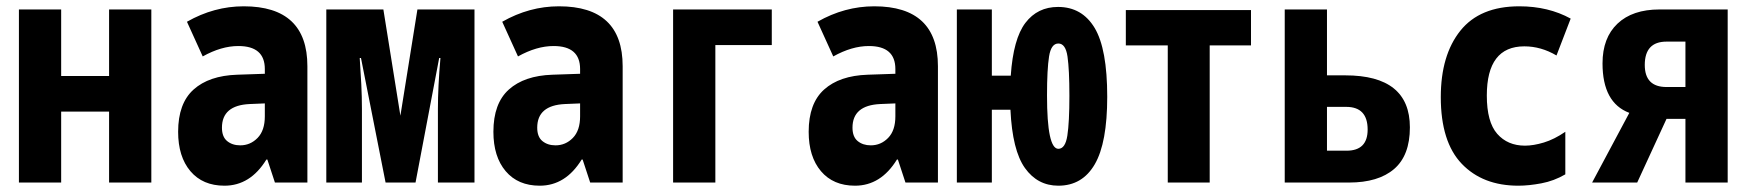

<svg xmlns="http://www.w3.org/2000/svg" viewBox="-20 -579 5540 609"><path d="M174 0V-225H326V0H460V-549H326V-338H174V-549H40V0Z M684 -174Q684 -245 772 -249L820 -251V-210Q820 -165 797 -141.5Q774 -118 742 -118Q717 -118 700.5 -131.5Q684 -145 684 -174ZM825 -73H828L852 0H955V-369Q955 -559 753 -559Q659 -559 573 -510L623 -400Q682 -433 736 -433Q820 -433 820 -360V-345L732 -342Q643 -339 594 -295Q545 -251 545 -161Q545 -82 584 -36Q623 10 692 10Q774 10 825 -73Z M1128 0V-234Q1128 -271 1126 -311.5Q1124 -352 1121 -395H1125L1203 0H1298L1373 -395H1377Q1369 -303 1369 -234V0H1485V-549H1304L1250 -212L1196 -549H1015V0Z M1684 -174Q1684 -245 1772 -249L1820 -251V-210Q1820 -165 1797 -141.5Q1774 -118 1742 -118Q1717 -118 1700.5 -131.5Q1684 -145 1684 -174ZM1825 -73H1828L1852 0H1955V-369Q1955 -559 1753 -559Q1659 -559 1573 -510L1623 -400Q1682 -433 1736 -433Q1820 -433 1820 -360V-345L1732 -342Q1643 -339 1594 -295Q1545 -251 1545 -161Q1545 -82 1584 -36Q1623 10 1692 10Q1774 10 1825 -73Z M2249 0V-436H2428V-549H2115V0Z M2684 -174Q2684 -245 2772 -249L2820 -251V-210Q2820 -165 2797 -141.5Q2774 -118 2742 -118Q2717 -118 2700.5 -131.5Q2684 -145 2684 -174ZM2825 -73H2828L2852 0H2955V-369Q2955 -559 2753 -559Q2659 -559 2573 -510L2623 -400Q2682 -433 2736 -433Q2820 -433 2820 -360V-345L2732 -342Q2643 -339 2594 -295Q2545 -251 2545 -161Q2545 -82 2584 -36Q2623 10 2692 10Q2774 10 2825 -73Z M3337 10Q3413 10 3452.5 -58Q3492 -126 3492 -272Q3492 -424 3452 -490.5Q3412 -557 3336 -557Q3271 -557 3232.5 -506.5Q3194 -456 3186 -339H3126V-549H3015V0H3126V-231H3185Q3191 -102 3231 -46Q3271 10 3337 10ZM3301 -276Q3301 -359 3307.5 -400Q3314 -441 3337 -441Q3360 -441 3366 -399.5Q3372 -358 3372 -275Q3372 -191 3365.5 -149Q3359 -107 3337 -107Q3301 -107 3301 -276Z M3817 0V-435H3948V-547H3551V-435H3684V0Z M4259 0Q4352 0 4402 -43Q4452 -86 4452 -175Q4452 -340 4247 -340H4189V-549H4055V0ZM4189 -240H4250Q4318 -240 4318 -168Q4318 -101 4251 -101H4189Z M4945 -26V-161Q4910 -137 4877 -127Q4844 -117 4817 -117Q4762 -117 4729 -154.5Q4696 -192 4696 -276Q4696 -432 4815 -432Q4868 -432 4917 -403L4962 -520Q4891 -559 4799 -559Q4674 -559 4612 -481.5Q4550 -404 4550 -271Q4550 -129 4616.5 -59.5Q4683 10 4796 10Q4829 10 4869 2.5Q4909 -5 4945 -26Z M5197 -373Q5197 -447 5266 -447H5326V-303H5266Q5197 -303 5197 -373ZM5173 0 5266 -202H5326V0H5460V-549H5244Q5158 -549 5110.5 -504Q5063 -459 5063 -378Q5063 -253 5148 -221L5030 0Z"/></svg>

Font: Noto Sans Mono UI Condensed ExtraBold
Style: Regular
Weight: 800
Width: 3
Designer: Monotype Design team
Foundry: Monotype Imaging Inc.
Version: 1.000